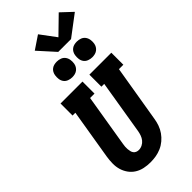

<svg xmlns="http://www.w3.org/2000/svg" viewBox="-363 -1273 1355 1355"><g transform="rotate(-45 314.5 -595.5)"><path d="M256 8Q224 8 193.5 1.5Q163 -5 137.5 -21Q112 -37 94.5 -61.5Q77 -86 68.5 -115Q60 -144 60.5 -176Q61 -208 66 -240L128 -615H100V-735H319V-615H275L210 -221Q208 -209 207 -197Q206 -185 207 -173.5Q208 -162 210.5 -150.5Q213 -139 219.5 -130Q226 -121 236.5 -116.5Q247 -112 259 -112Q277 -112 294 -120.5Q311 -129 322.5 -143.5Q334 -158 340 -175Q346 -192 349 -209L416 -615H388V-735H607V-615H563L492 -190Q488 -163 478.5 -136Q469 -109 452.5 -85.5Q436 -62 413.5 -43Q391 -24 364.5 -12.5Q338 -1 310.5 3.5Q283 8 256 8ZM490 -807Q472 -807 454.5 -813.5Q437 -820 426.5 -834Q416 -848 413.5 -866.5Q411 -885 414 -904Q416 -917 422.5 -929Q429 -941 440 -949Q451 -957 464 -960Q477 -963 490 -963Q509 -963 526 -956.5Q543 -950 553.5 -936Q564 -922 567 -903.5Q570 -885 567 -866Q565 -853 558 -841Q551 -829 540 -821Q529 -813 516 -810Q503 -807 490 -807ZM290 -807Q272 -807 254.5 -813.5Q237 -820 226.5 -834Q216 -848 213.5 -866.5Q211 -885 214 -904Q216 -917 222.5 -929Q229 -941 240 -949Q251 -957 264 -960Q277 -963 290 -963Q309 -963 326 -956.5Q343 -950 353.5 -936Q364 -922 367 -903.5Q370 -885 367 -866Q365 -853 358 -841Q351 -829 340 -821Q329 -813 316 -810Q303 -807 290 -807ZM474 -1004H346L235 -1127L333 -1193L420 -1076L546 -1199L629 -1121Z"/></g></svg>

Font: Iosevka Curly Slab HvExObl
Style: Regular
Weight: 900
Width: 7
Italic angle: -9°
Monospace: yes
Designer: Belleve Invis
Foundry: Belleve Invis
Version: Version 11.1.0; ttfautohint (v1.8.3)